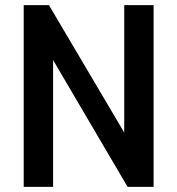

<svg xmlns="http://www.w3.org/2000/svg" viewBox="-20 -725 688 745"><path d="M72 0V-705H170L489 -165H462V-705H576V0H475L159 -538H186V0Z"/></svg>

Font: Nunito Sans 10pt Condensed
Style: Bold
Weight: 700
Width: 3
Designer: Vernon Adams
Foundry: Vernon Adams
Version: Version 3.101;gftools[0.9.27]